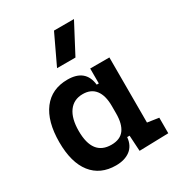

<svg xmlns="http://www.w3.org/2000/svg" viewBox="-189 -915 965 1045"><g transform="rotate(-30 293.0 -392.5)"><path d="M234.4 9.8Q136.7 9.8 83 -58.3Q29.3 -126.5 29.3 -253.9Q29.3 -384.3 83.7 -455.8Q138.2 -527.3 237.8 -527.3Q350.6 -527.3 362.3 -423.8H375.5V-517.6H496.1V-108.4L567.4 -97.7V0L384.3 4.9L378.4 -93.8H363.3Q358.4 -42 324 -16.1Q289.6 9.8 234.4 9.8ZM375.5 -235.4V-282.2Q375.5 -348.1 348.6 -382.8Q321.8 -417.5 270 -417.5Q213.4 -417.5 182.4 -375Q151.4 -332.5 151.4 -253.9Q151.4 -100.1 269 -100.1Q324.2 -100.1 349.9 -134.8Q375.5 -169.4 375.5 -235.4ZM220.2 -609.4 308.1 -794.9H433.6L335.9 -609.4Z"/></g></svg>

Font: Cascadia Code SemiBold
Style: Regular
Weight: 600
Monospace: yes
Designer: Aaron Bell
Foundry: Saja Typeworks
Version: Version 2404.023; ttfautohint (v1.8.4)